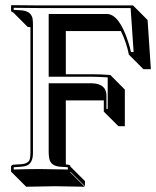

<svg xmlns="http://www.w3.org/2000/svg" viewBox="-20 -666 605 745"><path d="M496.1 -645 552.7 -588.4 565.4 -397.5H536.6L480 -454.1Q471.2 -500 449.2 -545.4H235.4V-377.9H337.9Q373.5 -377.9 408.2 -375L464.4 -318.4V-176.3H439.5L382.8 -232.9V-276.4H235.4V-27.8L245.1 -26.9Q249.5 -25.9 251.5 -24.9Q252.9 -22.5 252.9 -20L309.6 36.6V56.6L252.9 0L252 2L308.6 58.6Q307.6 58.6 193.4 56.6Q193.4 56.6 81.5 58.6L24.9 2L22.9 0V-20Q24.9 -25.9 30.8 -26.9L61 -28.8Q91.8 -30.8 96.2 -50.3Q97.7 -58.6 98.1 -73.2V-560.5L87.4 -561.5L30.8 -618.2Q26.9 -619.1 24.9 -620.6Q23.4 -623 22.9 -625V-644L24.9 -646L128.9 -645ZM486.8 -634.8H128.9L33.2 -635.7V-627.9L61.5 -626Q99.1 -623.5 106 -595.7Q107.9 -585.4 107.9 -571.8V-73.2Q107.9 -32.2 82.5 -22.9Q73.2 -20 61.5 -19L33.2 -17.1V-8.3Q98.1 -10.3 137 -10Q175.8 -9.8 243.2 -8.3V-17.1L214.4 -19Q177.7 -21.5 171.4 -49.3Q169.4 -59.6 168.9 -73.2V-342.8H337.9Q392.1 -340.8 393.1 -295.9V-243.2H397.9V-365.7Q361.3 -368.2 337.9 -368.2H168.9V-611.8H394Q442.9 -611.8 478 -501.5Q484.4 -481.9 488.3 -463.9H498.5Z"/></svg>

Font: Linux Biolinum Shadow O
Style: Bold
Weight: 700
Designer: Philipp H. Poll
Foundry: Philipp H. Poll
Version: Version 0.9.2